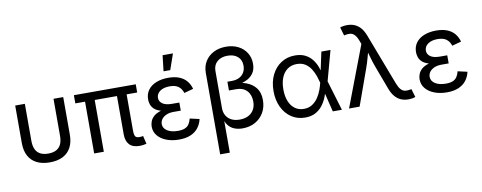

<svg xmlns="http://www.w3.org/2000/svg" viewBox="-75 -1139 4323 1721"><g transform="rotate(-10 2086.0 -278.5)"><path d="M295.4 9.8Q225.6 9.8 176.8 -15.1Q127.9 -40 102.5 -87.9Q77.1 -135.7 77.1 -204.1V-545.9H165V-208.5Q165 -162.6 179.4 -131.8Q193.8 -101.1 222.9 -85.7Q252 -70.3 295.4 -70.3Q338.9 -70.3 367.9 -85.7Q397 -101.1 411.4 -131.8Q425.8 -162.6 425.8 -208.5V-545.9H514.2V-204.1Q514.2 -135.7 488.8 -87.9Q463.4 -40 414.6 -15.1Q365.7 9.8 295.4 9.8Z M1112.3 3.9Q1050.8 3.9 1020.5 -29.1Q990.2 -62 990.2 -121.1V-518.1H1078.1V-143.1Q1078.1 -105 1087.2 -89.6Q1096.2 -74.2 1123.5 -74.2Q1137.7 -74.2 1145 -75.2Q1152.3 -76.2 1158.7 -78.1L1176.3 -4.4Q1165.5 -1.5 1148.7 1.2Q1131.8 3.9 1112.3 3.9ZM699.7 0V-518.1H787.6V0ZM611.3 -471.2V-545.9H1174.3V-471.2Z M1471.7 9.8Q1408.2 9.8 1357.7 -9.8Q1307.1 -29.3 1278.1 -64.7Q1249 -100.1 1249 -147.5Q1249 -169.9 1257.8 -193.8Q1266.6 -217.8 1288.8 -238.3Q1311 -258.8 1351.3 -271.5Q1391.6 -284.2 1454.6 -284.2H1530.8V-243.2H1465.3Q1427.2 -243.2 1399.7 -231.2Q1372.1 -219.2 1356.9 -199Q1341.8 -178.7 1341.8 -153.3Q1341.8 -115.7 1378.2 -92.3Q1414.6 -68.8 1475.6 -68.8Q1514.6 -68.8 1538.8 -79.1Q1563 -89.4 1576.4 -109.6Q1589.8 -129.9 1597.2 -159.7L1683.6 -140.1Q1673.3 -94.2 1646.7 -60.5Q1620.1 -26.9 1576.7 -8.5Q1533.2 9.8 1471.7 9.8ZM1454.6 -261.7Q1393.1 -261.7 1354.5 -273.4Q1315.9 -285.2 1295.4 -304.4Q1274.9 -323.7 1267.3 -346.9Q1259.8 -370.1 1259.8 -392.1Q1259.8 -442.9 1286.4 -478.8Q1313 -514.6 1360.6 -533.7Q1408.2 -552.7 1470.2 -552.7Q1527.8 -552.7 1568.8 -536.6Q1609.9 -520.5 1635.7 -490.2Q1661.6 -460 1673.8 -416.5L1589.8 -393.6Q1578.6 -431.6 1550.3 -453.4Q1522 -475.1 1469.7 -475.1Q1415 -475.1 1382.1 -451.7Q1349.1 -428.2 1349.1 -390.6Q1349.1 -357.9 1378.2 -337.4Q1407.2 -316.9 1465.3 -316.9H1530.8V-261.7ZM1439.9 -617.2 1456.5 -760.7H1550.8L1501 -617.2Z M1810.5 204.1V-537.1Q1810.5 -596.7 1838.1 -641.6Q1865.7 -686.5 1914.8 -711.9Q1963.9 -737.3 2028.3 -737.3Q2091.3 -737.3 2139.4 -712.6Q2187.5 -688 2214.6 -644.8Q2241.7 -601.6 2241.7 -544.9Q2241.7 -490.7 2215.3 -455.3Q2189 -419.9 2141.8 -401.6Q2094.7 -383.3 2031.7 -379.4V-405.3Q2097.7 -401.9 2152.3 -381.8Q2207 -361.8 2239.7 -320.1Q2272.5 -278.3 2272.5 -209Q2272.5 -145 2243.9 -95.5Q2215.3 -45.9 2165.3 -18.1Q2115.2 9.8 2049.8 9.8Q2009.3 9.8 1976.1 -3.2Q1942.9 -16.1 1919.9 -45.2Q1897 -74.2 1887.7 -122.1H1898.4V204.1ZM2038.6 -72.3Q2083.5 -72.3 2116.5 -89.1Q2149.4 -106 2167.2 -137Q2185.1 -168 2185.1 -210Q2185.1 -272.5 2150.4 -309.3Q2115.7 -346.2 2056.2 -346.2H1987.3V-425.8H2026.9Q2066.4 -425.8 2095 -440.2Q2123.5 -454.6 2139.2 -481Q2154.8 -507.3 2154.8 -543.5Q2154.8 -595.2 2120.6 -625.2Q2086.4 -655.3 2028.3 -655.3Q1968.8 -655.3 1933.6 -624Q1898.4 -592.8 1898.4 -539.1V-199.2Q1898.4 -163.1 1914.6 -134.3Q1930.7 -105.5 1961.9 -88.9Q1993.2 -72.3 2038.6 -72.3Z M2619.6 11.7Q2549.3 11.7 2495.1 -24.4Q2440.9 -60.5 2410.4 -124.3Q2379.9 -188 2379.9 -270.5Q2379.9 -354 2410.9 -417.5Q2441.9 -481 2497.1 -516.8Q2552.2 -552.7 2623.5 -552.7Q2678.7 -552.7 2717 -533Q2755.4 -513.2 2779.8 -481.4Q2804.2 -449.7 2817.9 -412.8Q2831.5 -376 2837.4 -342.3H2869.1L2872.1 -274.4L2954.6 0H2871.6L2804.7 -274.4Q2798.3 -300.3 2786.9 -334Q2775.4 -367.7 2755.6 -399.9Q2735.8 -432.1 2704.1 -453.1Q2672.4 -474.1 2626 -474.1Q2578.1 -474.1 2542.7 -449.5Q2507.3 -424.8 2488.3 -379.2Q2469.2 -333.5 2469.2 -270Q2469.2 -208 2487.8 -162.4Q2506.3 -116.7 2540.5 -91.8Q2574.7 -66.9 2621.1 -66.9Q2666.5 -66.9 2698.7 -88.4Q2731 -109.9 2752.4 -142.8Q2773.9 -175.8 2786.4 -210.4Q2798.8 -245.1 2804.7 -271.5L2863.8 -545.9H2946.8L2872.1 -271.5L2869.1 -206.5H2841.8Q2834 -173.3 2818.8 -135.5Q2803.7 -97.7 2778.3 -64.2Q2752.9 -30.8 2714.1 -9.5Q2675.3 11.7 2619.6 11.7Z M3019.5 0 3229 -550.8 3217.8 -580.1Q3203.1 -619.1 3186 -637Q3168.9 -654.8 3147.7 -658Q3126.5 -661.1 3098.6 -654.8L3089.8 -652.8L3067.4 -729Q3075.7 -732.9 3093.8 -736.1Q3111.8 -739.3 3131.8 -739.3Q3169.9 -739.3 3200.4 -726.1Q3231 -712.9 3254.6 -685.1Q3278.3 -657.2 3294.9 -612.8L3472.2 -147.9Q3486.8 -109.9 3503.9 -91.6Q3521 -73.2 3542.5 -69.8Q3564 -66.4 3591.3 -72.3L3600.1 -74.2L3622.6 1.5Q3614.7 4.9 3597.4 8.3Q3580.1 11.7 3558.1 11.7Q3521 11.7 3490.5 -1.5Q3460 -14.6 3436.3 -42.5Q3412.6 -70.3 3396 -114.7L3317.9 -323.7Q3298.3 -376 3285.4 -424.1Q3272.5 -472.2 3257.8 -521H3290Q3275.9 -474.1 3263.2 -424.3Q3250.5 -374.5 3231.9 -323.7L3115.7 0Z M3910.2 9.8Q3846.7 9.8 3796.1 -9.8Q3745.6 -29.3 3716.6 -64.7Q3687.5 -100.1 3687.5 -147.5Q3687.5 -169.9 3696.3 -193.8Q3705.1 -217.8 3727.3 -238.3Q3749.5 -258.8 3789.8 -271.5Q3830.1 -284.2 3893.1 -284.2H3969.2V-243.2H3903.8Q3865.7 -243.2 3838.1 -231.2Q3810.5 -219.2 3795.4 -199Q3780.3 -178.7 3780.3 -153.3Q3780.3 -115.7 3816.7 -92.3Q3853 -68.8 3914.1 -68.8Q3953.1 -68.8 3977.3 -79.1Q4001.5 -89.4 4014.9 -109.6Q4028.3 -129.9 4035.6 -159.7L4122.1 -140.1Q4111.8 -94.2 4085.2 -60.5Q4058.6 -26.9 4015.1 -8.5Q3971.7 9.8 3910.2 9.8ZM3893.1 -261.7Q3831.5 -261.7 3793 -273.4Q3754.4 -285.2 3733.9 -304.4Q3713.4 -323.7 3705.8 -346.9Q3698.2 -370.1 3698.2 -392.1Q3698.2 -442.9 3724.9 -478.8Q3751.5 -514.6 3799.1 -533.7Q3846.7 -552.7 3908.7 -552.7Q3966.3 -552.7 4007.3 -536.6Q4048.3 -520.5 4074.2 -490.2Q4100.1 -460 4112.3 -416.5L4028.3 -393.6Q4017.1 -431.6 3988.8 -453.4Q3960.4 -475.1 3908.2 -475.1Q3853.5 -475.1 3820.6 -451.7Q3787.6 -428.2 3787.6 -390.6Q3787.6 -357.9 3816.7 -337.4Q3845.7 -316.9 3903.8 -316.9H3969.2V-261.7Z"/></g></svg>

Font: Adwaita Sans
Style: Regular
Weight: 400
Designer: Rasmus Andersson
Foundry: rsms
Version: Version 4.001;git-9221beed3